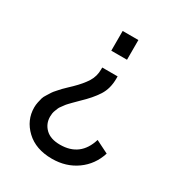

<svg xmlns="http://www.w3.org/2000/svg" viewBox="-178 -876 926 995"><g transform="rotate(30 284.5 -378.5)"><path d="M360 -757V-639H266V-757ZM361 -540V-527Q361 -467 333.5 -424Q306 -381 256 -334Q254 -332 241 -319Q228 -306 225 -303Q222 -300 211 -288.5Q200 -277 197 -272Q194 -267 186 -257Q178 -247 175.5 -240Q173 -233 169 -223.5Q165 -214 163.5 -204.5Q162 -195 162 -185Q162 -142 192 -113Q222 -84 279 -84Q400 -84 436 -203L512 -165Q488 -89 425.5 -44.5Q363 0 279 0Q182 0 124.5 -54.5Q67 -109 67 -185Q67 -201 70.5 -217Q74 -233 77 -244Q80 -255 91 -271.5Q102 -288 105.5 -294.5Q109 -301 125 -318.5Q141 -336 143.5 -339Q146 -342 166 -361Q186 -380 187 -381Q227 -420 248 -453.5Q269 -487 269 -529V-540Z"/></g></svg>

Font: Plus Jakarta Display
Style: Regular
Weight: 400
Designer: Gumpita Rahayu
Foundry: Tokotype Studio
Version: Version 1.000;hotconv 1.0.109;makeotfexe 2.5.65596